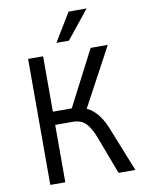

<svg xmlns="http://www.w3.org/2000/svg" viewBox="-99 -991 791 1058"><g transform="rotate(-10 296.5 -461.5)"><path d="M95 0V-705H179V-395H293L275 -376L445 -705H541L357 -363L322 -391Q356 -386 383.5 -368.5Q411 -351 433.5 -320Q456 -289 473 -245L571 0H477L399 -207Q377 -266 350.5 -293.5Q324 -321 276 -321H179V0ZM264 -765 360 -923H461L334 -765Z"/></g></svg>

Font: Nunito Sans 7pt Condensed
Style: Regular
Weight: 400
Width: 3
Designer: Vernon Adams
Foundry: Vernon Adams
Version: Version 3.101;gftools[0.9.27]